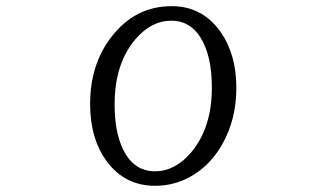

<svg xmlns="http://www.w3.org/2000/svg" viewBox="-20 -580 1040 620"><path d="M534.2 -560.1Q633.3 -560.1 691.9 -477.5Q743.2 -404.8 743.2 -295.9Q743.2 -192.4 695.8 -110.8Q660.6 -50.3 606 -16.1Q548.3 20 481 20Q384.3 20 326.2 -57.1Q271 -130.4 271 -244.6Q271 -371.6 339.4 -460.4Q416 -560.1 534.2 -560.1ZM533.2 -513.2Q467.8 -513.2 416 -451.7Q350.1 -373 350.1 -242.7Q350.1 -155.3 376.5 -99.6Q410.6 -26.9 480.5 -26.9Q545.9 -26.9 597.7 -88.4Q664.1 -167.5 664.1 -296.9Q664.1 -401.4 627 -459.5Q593.3 -513.2 533.2 -513.2Z"/></svg>

Font: BIZ UDMincho
Style: Regular
Weight: 400
Monospace: yes
Designer: TypeBank Co., Ltd.
Foundry: Morisawa Inc.
Version: Version 1.06